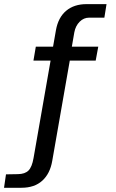

<svg xmlns="http://www.w3.org/2000/svg" viewBox="-88 -743 564 930"><path d="M-68.5 166.5 -59 101.5 -1 100.5Q33 100 50 83Q67 66 74.5 22.5L157 -449.5H74L85.5 -517H169L183 -597Q194 -658.5 232.5 -690.8Q271 -723 331 -723H428L417.5 -657.5H344Q317.5 -657.5 297.8 -637.8Q278 -618 272 -586.5L260 -517H388L375.5 -449.5H250L165 36.5Q154.5 98 116.8 132.2Q79 166.5 16 166.5Z"/></svg>

Font: Public Sans Thin
Style: Regular
Weight: 400
Version: Version 2.001